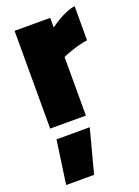

<svg xmlns="http://www.w3.org/2000/svg" viewBox="-151 -580 672 928"><g transform="rotate(-20 185.0 -116.0)"><path d="M22.6 282.8 54.3 59.3H225.2L166.3 282.8ZM43.2 0V-502.8H226.5V-453.1Q242.3 -465.2 264.6 -478.7Q286.9 -492.3 311.6 -502.7Q336.3 -513.1 356.7 -515.3V-339.9Q334.6 -337.3 310.2 -330.6Q285.8 -323.9 264.1 -316.1Q242.4 -308.4 227 -301.3V0Z"/></g></svg>

Font: Titillium Web SemiBold
Style: Regular
Weight: 600
Designer: Mohamed Gaber, Accademia di Belle Arti di Urbino
Foundry: Kief Type Foundry, Accademia di Belle Arti di Urbino
Version: Version 3.000; ttfautohint (v1.8.4)